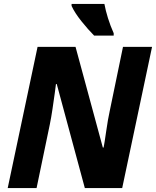

<svg xmlns="http://www.w3.org/2000/svg" viewBox="-20 -951 789 971"><path d="M19 0H165L232 -322Q239 -356 245.5 -400Q252 -444 257 -480Q262 -516 263 -526H267L409 0H598L749 -714H602L535 -390Q526 -350 517 -287Q508 -224 504 -205H500L362 -714H170ZM456 -771H555V-783Q538 -821 526 -859.5Q514 -898 508 -931H342V-921Q358 -886 392 -843.5Q426 -801 456 -771Z"/></svg>

Font: Noto Sans Display Extra
Style: Italic
Weight: 800
Italic angle: -12°
Designer: Monotype Design Team
Foundry: Monotype Imaging Inc.
Version: Version 1.900